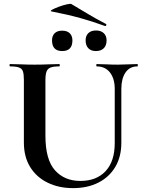

<svg xmlns="http://www.w3.org/2000/svg" viewBox="-20 -955 743 989"><path d="M571 -497Q571 -550 546.5 -581.5Q522 -613 478 -613Q476 -613 476 -619Q476 -625 478 -625Q503 -625 529.5 -623.5Q556 -622 587 -622Q614 -622 640 -623.5Q666 -625 688 -625Q690 -625 690 -619Q690 -613 688 -613Q648 -613 626.5 -581.5Q605 -550 605 -497V-219Q605 -148 574 -95.5Q543 -43 487 -14.5Q431 14 356 14Q283 14 225.5 -14Q168 -42 135.5 -94.5Q103 -147 103 -221V-544Q103 -573 98 -587.5Q93 -602 77.5 -607.5Q62 -613 32 -613Q29 -613 29 -619Q29 -625 32 -625Q58 -625 90 -623.5Q122 -622 158 -622Q196 -622 228 -623.5Q260 -625 285 -625Q288 -625 288 -619Q288 -613 285 -613Q255 -613 240 -607Q225 -601 219.5 -586Q214 -571 214 -542V-256Q214 -133 263 -78Q312 -23 394 -23Q477 -23 524 -73.5Q571 -124 571 -218ZM521 -821Q458 -844 393.5 -862Q329 -880 246 -896Q236 -898 248.5 -905Q261 -912 282.7 -920.1Q304.4 -928.2 324.2 -932.6Q344 -937 348 -934Q390 -909 432.5 -883.5Q475 -858 525 -832Q529 -831 527.5 -825.5Q526 -820 521 -821ZM300.5 -692Q248 -692 248 -747Q248 -770 261.3 -783.5Q274.7 -797 300 -797Q326 -797 339.5 -783.5Q353 -770 353 -747Q353 -692 300.5 -692ZM474 -692Q449 -692 435 -706.5Q421 -721 421 -747.1Q421 -770.5 435 -784.2Q449 -798 474.5 -798Q500 -798 514.5 -784.2Q529 -770.5 529 -747.1Q529 -721 514.6 -706.5Q500.1 -692 474 -692Z"/></svg>

Font: Cormorant Light
Style: Regular
Weight: 300
Designer: Christian Thalmann (Catharsis Fonts)
Foundry: Catharsis Fonts
Version: Version 4.000